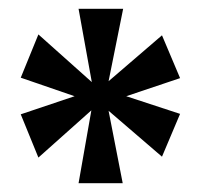

<svg xmlns="http://www.w3.org/2000/svg" viewBox="-20 -780 451 435"><path d="M158 -365 187 -530 67 -423 27 -521 149 -562 27 -604 67 -702 188 -594 158 -760H259L226 -596L347 -700L388 -603L266 -562L388 -522L347 -425L226 -529L258 -365Z"/></svg>

Font: Noto Serif Myanmar ExtraCondensed ExtraBold
Style: Regular
Weight: 800
Width: 2
Designer: Ben Mitchell and the Monotype Design Team
Foundry: Monotype Imaging Inc.
Version: Version 2.106; ttfautohint (v1.8.4.7-5d5b)